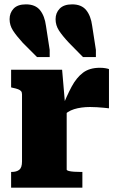

<svg xmlns="http://www.w3.org/2000/svg" viewBox="-20 -861 551 881"><path d="M403 -742 420 -632V-599H361L297 -664Q266 -697 250.5 -721Q235 -745 235 -773Q235 -802 254 -821.5Q273 -841 311 -841Q354 -841 375.5 -814.5Q397 -788 403 -742ZM191 -742 208 -632V-599H150L85 -664Q55 -697 39.5 -721Q24 -745 24 -773Q24 -802 42.5 -821.5Q61 -841 99 -841Q142 -841 163.5 -814.5Q185 -788 191 -742ZM480 -544V-364Q472 -365 457 -366.5Q442 -368 425 -369Q408 -370 393 -370Q373 -370 354.5 -367.5Q336 -365 320 -360Q304 -355 291 -346.5Q278 -338 266 -325L262 -360Q286 -421 308.5 -463Q331 -505 361 -527.5Q391 -550 438 -550Q453 -550 464 -548Q475 -546 480 -544ZM31 0V-72H33Q56 -72 68.5 -82Q81 -92 81 -120V-428Q81 -438 76.5 -443Q72 -448 63 -451.5Q54 -455 39 -458L31 -460V-541H265L279 -378L286 -380V-83Q286 -79 295.5 -76.5Q305 -74 320 -73Q335 -72 351 -72H358V0Z"/></svg>

Font: Roboto Serif ExtraBold
Style: Regular
Weight: 800
Designer: Greg Gazdowicz
Foundry: Commercial Type
Version: Version 1.008